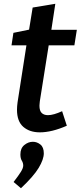

<svg xmlns="http://www.w3.org/2000/svg" viewBox="-20 -690 427 1017"><path d="M334 -24Q254 11 191 11Q137 11 103.5 -18Q70 -47 70 -109Q70 -126 73 -148L120 -450H41L51 -516L134 -533L153 -650L273 -670L252 -532H387L374 -450H238L191 -154Q191 -150 190 -143.5Q189 -137 189 -130Q189 -103 201 -91.5Q213 -80 234 -80Q249 -80 268 -85.5Q287 -91 309 -101ZM91 307 52 274Q79 239 91 219.5Q103 200 103 187Q103 173 95.5 161Q88 149 88 128Q88 95 109 78Q130 61 154 61Q176 61 194 75.5Q212 90 212 122Q212 154 185 199Q158 244 91 307Z"/></svg>

Font: Bitter SemiBold
Style: Italic
Weight: 600
Italic angle: -9°
Designer: Sol Matas, and Bitter project Authors
Foundry: Sol Matas
Version: Version 2.001